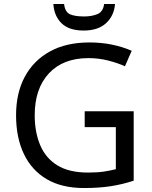

<svg xmlns="http://www.w3.org/2000/svg" viewBox="-20 -938 768 968"><path d="M407 -377H654V-27Q596 -8 537 1Q478 10 403 10Q292 10 216 -34.5Q140 -79 100.5 -161.5Q61 -244 61 -357Q61 -469 105 -551Q149 -633 231.5 -678.5Q314 -724 431 -724Q491 -724 544.5 -713Q598 -702 644 -682L610 -604Q572 -621 524.5 -633Q477 -645 426 -645Q298 -645 226.5 -568Q155 -491 155 -357Q155 -272 182.5 -206.5Q210 -141 269 -104.5Q328 -68 424 -68Q471 -68 504 -73Q537 -78 564 -85V-297H407ZM560 -918Q555 -858 514.5 -821Q474 -784 402 -784Q328 -784 290.5 -820.5Q253 -857 249 -918H303Q308 -877 333 -866Q358 -855 404 -855Q443 -855 471.5 -867Q500 -879 505 -918Z"/></svg>

Font: Noto Sans Old South Arabian
Style: Regular
Weight: 400
Designer: Monotype Design Team
Foundry: Monotype Imaging Inc.
Version: Version 2.001; ttfautohint (v1.8.4.7-5d5b)